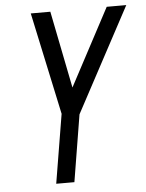

<svg xmlns="http://www.w3.org/2000/svg" viewBox="-53 -778 625 821"><g transform="rotate(-5 260.0 -367.5)"><path d="M155 0 204 -296 110 -735H194L260 -404L436 -735H520L280 -287L233 0Z"/></g></svg>

Font: Iosevka SS18
Style: Italic
Weight: 400
Italic angle: -9°
Monospace: yes
Designer: Belleve Invis
Foundry: Belleve Invis
Version: Version 25.1.1; ttfautohint (v1.8.4)